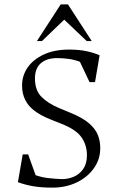

<svg xmlns="http://www.w3.org/2000/svg" viewBox="-20 -849 542 879"><path d="M219 10Q169 10 131.5 3.5Q94 -3 62 -15L84 -142H109L143 -47Q171 -37 203 -33.5Q235 -30 264 -29Q292 -29 318 -40Q344 -51 361 -75.5Q378 -100 378 -138Q378 -185 353 -220.5Q328 -256 262 -282L207 -304Q165 -321 137 -342.5Q109 -364 95 -392.5Q81 -421 81 -457Q81 -503 106.5 -540Q132 -577 180.5 -599.5Q229 -622 296 -622Q343 -622 377 -614.5Q411 -607 436 -596L415 -473H390L346 -566Q320 -576 293.5 -579.5Q267 -583 241 -583Q194 -583 167 -559.5Q140 -536 140 -490Q140 -435 170.5 -405Q201 -375 249 -355L304 -332Q358 -310 387.5 -284.5Q417 -259 428 -231Q439 -203 439 -171Q439 -120 410 -79Q381 -38 331.5 -14Q282 10 219 10ZM149 -661 258 -829H291L400 -661H377L274 -759L172 -661Z"/></svg>

Font: Ancizar Serif Light
Style: Regular
Weight: 300
Designer: Cesar Puertas, Viviana Monsalve, Julian Moncada, Julian Prieto, Jose Castro, Felipe Aragon, Mariel Hernandez, Sara Alarc
Version: Version 8.100